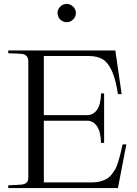

<svg xmlns="http://www.w3.org/2000/svg" viewBox="-20 -957 698 977"><path d="M22 -14.2Q85.4 -16.6 93.3 -18.1Q117.2 -22 122.1 -39.1Q124 -45.4 124 -55.2V-645Q124 -663.6 114.7 -672.1Q105.5 -680.7 93.5 -682.4Q81.5 -684.1 46.4 -685.1Q30.8 -685.5 22 -686V-700.2H566.9L599.1 -478H580.1Q568.8 -554.2 548.8 -597.2Q528.8 -640.1 501.5 -656Q474.1 -671.9 432.1 -671.9H203.1V-371.1H422.9Q454.1 -371.1 473.4 -397.7Q492.7 -424.3 494.1 -481.9H509.8V-230H494.1Q492.7 -286.6 473.4 -314.7Q454.1 -342.8 422.9 -342.8H203.1V-28.8H448.2Q471.7 -28.8 490.7 -34.2Q509.8 -39.6 523.2 -47.1Q536.6 -54.7 548.1 -69.3Q559.6 -84 566.4 -95.9Q573.2 -107.9 580.1 -129.2Q586.9 -150.4 590.3 -164.3Q593.8 -178.2 599.6 -203.1Q600.6 -207 601.1 -209.5Q601.6 -211.9 602.5 -215.6Q603.5 -219.2 604 -222.2H623L580.1 0H22ZM272.9 -891.1Q272.9 -871.1 286.6 -857.7Q300.3 -844.2 319.8 -844.2Q338.4 -844.2 352.3 -857.9Q366.2 -871.6 366.2 -891.1Q366.2 -909.7 352.1 -923.3Q337.9 -937 319.8 -937Q300.3 -937 286.6 -923.3Q272.9 -909.7 272.9 -891.1Z"/></svg>

Font: Ortica Linear Light
Style: Regular
Weight: 300
Designer: Benedetta Bovani
Foundry: Collletttivo
Version: Version 2.000;Glyphs 3.1.2 (3151)